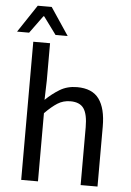

<svg xmlns="http://www.w3.org/2000/svg" viewBox="-66 -941 671 985"><g transform="rotate(5 270.0 -448.5)"><path d="M81.1 0V-711.4H167.5V-518.6L164.6 -419.4Q198.2 -452.1 236.8 -475.6Q275.4 -499 325.7 -499Q403.8 -499 439 -450.7Q474.1 -402.3 474.1 -309.1V0H387.2V-297.4Q387.2 -364.7 366.7 -394.3Q346.2 -423.8 297.9 -423.8Q261.2 -423.8 232.2 -405.5Q203.1 -387.2 167.5 -351.1V0ZM-6.3 -755.9 87.9 -897.5H159.7L254.4 -755.9H191.9L125.5 -846.2H121.6L55.7 -755.9Z"/></g></svg>

Font: Varta Medium
Style: Regular
Weight: 500
Designer: Joana Correia, Viktoriya Grabowska, Eben Sorkin
Foundry: Sorkin Type Co.
Version: Version 1.004